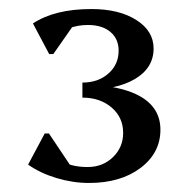

<svg xmlns="http://www.w3.org/2000/svg" viewBox="-20 -797 417 425"><path d="M177 -392Q141.4 -392 105.3 -402.8Q69.3 -413.6 42.2 -432.6L79 -501.6H88.3L149.6 -410L97.8 -415.8L88 -470.1Q111.1 -427.3 174.1 -427.3Q207.5 -427.3 230 -449.1Q252.6 -471 252.6 -502.8Q252.6 -537.1 227.1 -559Q201.6 -580.9 162.4 -580.9V-609.2Q246 -609.2 290.6 -583.6Q335.1 -558 335.1 -509.9Q335.1 -458.5 291 -425.2Q246.9 -392 177 -392ZM162.4 -597.5V-614.2Q197.3 -614.2 219.9 -634.2Q242.6 -654.2 242.6 -684.8Q242.6 -711.1 224.3 -726.4Q206 -741.7 174.6 -741.7Q130 -741.7 96.5 -712.4L102.3 -763.8L159.5 -765.3L98 -677.3H88.9L52.9 -745.1Q101.2 -777 182.4 -777Q243.6 -777 281.8 -752.7Q320 -728.4 320 -689.8Q320 -646.5 278.5 -622Q236.9 -597.5 162.4 -597.5Z"/></svg>

Font: Platypi Light
Style: Regular
Weight: 300
Designer: David Sargent
Foundry: Bolt Cutter Type
Version: Version 1.200